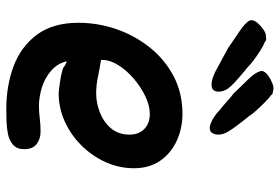

<svg xmlns="http://www.w3.org/2000/svg" viewBox="-156 -696 867 594"><g transform="rotate(90 277.0 -398.5)"><path d="M242 -620Q229 -620 214 -626Q199 -632 186 -640Q183 -642 171 -648Q159 -654 147 -661Q135 -668 130 -670Q92 -696 73.5 -708.5Q55 -721 45 -734Q42 -739 42 -743Q42 -753 51.5 -763.5Q61 -774 72.5 -781.5Q84 -789 91 -788Q95 -788 97.5 -788.5Q100 -789 101 -789Q105 -789 109 -785Q120 -781 136.5 -770.5Q153 -760 167.5 -749Q182 -738 186 -733Q229 -698 246 -680Q263 -662 263 -642Q263 -620 242 -620ZM370 -615Q357 -618 343.5 -626.5Q330 -635 319 -646Q316 -648 306 -656.5Q296 -665 285.5 -674.5Q275 -684 270 -687Q238 -720 222.5 -736Q207 -752 201 -767Q199 -772 199 -777Q202 -787 213 -795Q224 -803 237 -808Q250 -813 257 -811Q260 -810 262.5 -810Q265 -810 267 -809Q271 -809 274 -804Q283 -798 297 -784Q311 -770 323 -756.5Q335 -743 338 -737Q373 -694 386 -672.5Q399 -651 395 -632Q390 -611 370 -615ZM317 15Q245 15 184.5 -7.5Q124 -30 87 -79.5Q50 -129 50 -208Q50 -268 69.5 -325Q89 -382 126 -428.5Q163 -475 215 -502.5Q267 -530 332 -530Q376 -530 414.5 -512.5Q453 -495 476.5 -461.5Q500 -428 500 -380Q500 -334 481 -292Q462 -250 429 -217Q396 -184 354.5 -165.5Q313 -147 268 -147Q261 -147 237 -150.5Q213 -154 199 -158Q189 -160 183 -166Q181 -167 176 -169.5Q171 -172 169 -172Q176 -143 198.5 -123.5Q221 -104 250.5 -95Q280 -86 307 -86Q326 -86 345.5 -88.5Q365 -91 387 -91Q409 -91 425 -79Q441 -67 441 -40Q441 -18 427.5 -6Q414 6 393.5 10Q373 14 352.5 14.5Q332 15 317 15ZM268 -263Q298 -263 327.5 -274.5Q357 -286 376.5 -309Q396 -332 396 -366Q396 -395 378.5 -412Q361 -429 332 -429Q306 -429 277 -415Q248 -401 222.5 -379Q197 -357 181 -331.5Q165 -306 165 -282V-278Q191 -274 217 -268.5Q243 -263 268 -263ZM242 -620Q229 -620 214 -626Q199 -632 186 -640Q183 -642 171 -648Q159 -654 147 -661Q135 -668 130 -670Q92 -696 73.5 -708.5Q55 -721 45 -734Q42 -739 42 -743Q42 -753 51.5 -763.5Q61 -774 72.5 -781.5Q84 -789 91 -788Q95 -788 97.5 -788.5Q100 -789 101 -789Q105 -789 109 -785Q120 -781 136.5 -770.5Q153 -760 167.5 -749Q182 -738 186 -733Q229 -698 246 -680Q263 -662 263 -642Q263 -620 242 -620Z"/></g></svg>

Font: Fuzzy Bubbles
Style: Bold
Weight: 700
Designer: Robert E. Leuschke
Foundry: Robert E. Leuschke
Version: Version 1.010; ttfautohint (v1.8.3)